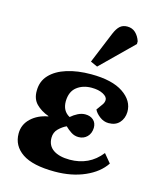

<svg xmlns="http://www.w3.org/2000/svg" viewBox="-123 -910 837 1011"><g transform="rotate(15 296.0 -404.5)"><path d="M272 14Q152 14 94.5 -25Q37 -64 37 -131Q37 -180 73 -214Q109 -248 165 -258V-260Q123 -275 96.5 -302Q70 -329 71 -374Q71 -425 104 -460Q137 -495 194.5 -513Q252 -531 326 -531Q441 -531 501.5 -490Q562 -449 561 -388Q560 -353 539 -329.5Q518 -306 480 -306Q453 -306 430.5 -323.5Q408 -341 400 -359Q418 -383 426 -395Q434 -407 434 -420Q434 -437 409.5 -450Q385 -463 347 -463Q299 -463 266.5 -437.5Q234 -412 233 -359Q233 -306 274 -284Q291 -299 311 -309Q331 -319 351 -319Q378 -319 395 -304Q412 -289 412 -262Q411 -231 392.5 -212.5Q374 -194 346 -194Q324 -194 305.5 -206Q287 -218 272 -233Q250 -223 230 -203.5Q210 -184 210 -154Q210 -111 242.5 -89Q275 -67 332 -67Q384 -67 427 -87Q470 -107 503 -149L542 -102Q507 -49 435.5 -17.5Q364 14 272 14ZM345 -578 307 -595 377 -765Q390 -796 405.5 -809.5Q421 -823 445 -823Q472 -823 490 -806Q508 -789 517 -762V-747Z"/></g></svg>

Font: Literata 36pt ExtraBold
Style: Italic
Weight: 800
Italic angle: -2°
Designer: Latin by Veronika Burian and Jose Scaglione. Greek by Irene Vlachou. Cyrillic by Vera Evstafieva
Foundry: TypeTogether
Version: Version 3.002